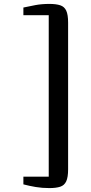

<svg xmlns="http://www.w3.org/2000/svg" viewBox="-20 -824 463 981"><path d="M232.5 137Q195 137 162.5 131.5Q130 126 99.5 118V78.5H229V-746.5H99.5V-785.5Q129 -792 161.2 -798Q193.5 -804 232.5 -804Q266.5 -804 287.8 -797Q309 -790 318.5 -769.5Q328 -749 328 -708V41Q328 81.5 318.5 102.2Q309 123 287.8 130Q266.5 137 232.5 137Z"/></svg>

Font: Merriweather 48pt SemiBold
Style: Regular
Weight: 600
Version: Version 2.100